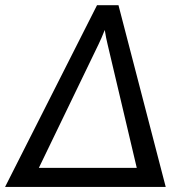

<svg xmlns="http://www.w3.org/2000/svg" viewBox="-54 -736 714 756"><path d="M99 -75H484.5L369.5 -562Q366.5 -573.5 363.8 -587.5Q361 -601.5 358.5 -618Q345.5 -585 334 -561.5ZM598.5 0H-34L328 -715.5H412.5Z"/></svg>

Font: Lato 2
Style: Italic
Weight: 400
Italic angle: -7°
Designer: Lukasz Dziedzic with Adam Twardoch and Botio Nikoltchev
Foundry: tyPoland Lukasz Dziedzic
Version: Version 2.015; 2015-08-06; http://www.latofonts.com/